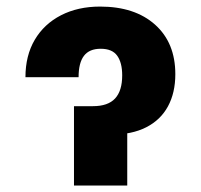

<svg xmlns="http://www.w3.org/2000/svg" viewBox="-20 -573 620 593"><path d="M58.6 -334.5Q58.6 -401.4 87.4 -450.2Q116.2 -499 168.5 -525.9Q220.7 -552.7 289.1 -552.7Q396.5 -552.7 459 -496.8Q521.5 -440.9 521.5 -343.8Q521.5 -286.6 498.8 -244.6Q476.1 -202.6 431.6 -179.9Q387.2 -157.2 322.3 -157.2H231.9V-245.1H267.1Q313.5 -245.1 335.4 -268.8Q357.4 -292.5 357.4 -340.3Q357.4 -379.4 342 -400.9Q326.7 -422.4 291 -422.4Q255.9 -422.4 239.3 -400.6Q222.7 -378.9 222.7 -334.5ZM208.5 -245.1H373V0H208.5Z"/></svg>

Font: Inter 20pt ExtraBold
Style: Regular
Weight: 800
Version: Version 4.001;git-66647c0bb